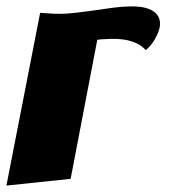

<svg xmlns="http://www.w3.org/2000/svg" viewBox="-28 -560 532 598"><path d="M465 -460Q479 -497 457 -519Q434 -541 379 -540Q348 -540 296 -532Q194 -517 165 -517Q137 -517 127 -518Q122 -518 97 -520L-8 18L192 -3L275 -436Q288 -438 298 -438L320 -439Q394 -440 426 -404Q450 -423 465 -460Z"/></svg>

Font: Sansita One
Style: Regular
Weight: 400
Designer: Pablo Cosgaya
Foundry: Omnibus-Type
Version: Version 1.001